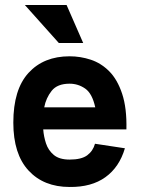

<svg xmlns="http://www.w3.org/2000/svg" viewBox="-20 -734 560 764"><path d="M245 -714 311 -563H214L79 -714ZM358 -162 477 -144Q455 -69 399.5 -29Q344 11 257 10Q154 10 93.5 -55.5Q33 -121 33 -246Q33 -378 93.5 -444Q154 -510 257 -510Q300 -510 341 -496.5Q382 -483 414.5 -450.5Q447 -418 466 -361Q485 -304 483 -219H152Q154 -191 163 -163.5Q172 -136 194 -117.5Q216 -99 257 -99Q304 -99 327 -116Q350 -133 358 -162ZM257 -401Q208 -401 185.5 -372.5Q163 -344 156 -307H359Q347 -362 319 -381.5Q291 -401 257 -401Z"/></svg>

Font: Haskoy Bold
Style: Regular
Weight: 700
Designer: Ertekin Erdin
Foundry: Ertekin Erdin
Version: Version 1.500; ttfautohint (v1.8.3)